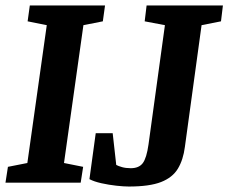

<svg xmlns="http://www.w3.org/2000/svg" viewBox="-25 -668 835 702"><path d="M-5 0 4 -58 75 -72 146 -576 76 -590 84 -648H359L351 -590L280 -576L209 -72L279 -58L270 0ZM446 14Q428 14 400.5 11Q373 8 346 2Q319 -4 302 -13L325 -181H387L400 -65Q407 -61 421 -57Q435 -53 453 -53Q483 -53 497 -71.5Q511 -90 518 -140L578 -576L504 -590L511 -648H790L783 -590L712 -576L651 -131Q645 -84 625.5 -51.5Q606 -19 564 -2.5Q522 14 446 14Z"/></svg>

Font: Faustina Light
Style: Bold Italic
Weight: 700
Italic angle: -8°
Version: Version 1.200